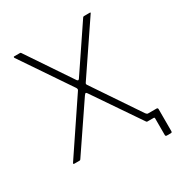

<svg xmlns="http://www.w3.org/2000/svg" viewBox="-199 -884 1092 1158"><g transform="rotate(-30 346.5 -305.0)"><path d="M627 132Q617 132 617 123V7Q617 0 610 0H581L580 -50Q585 -44 588 -42Q591 -40 596 -40H654Q663 -40 663 -30V122Q663 127 661 129.5Q659 132 654 132ZM607 -10Q612 -4 610 -2Q608 0 603 0H567Q563 0 560 -4L340 -327Q335 -335 331 -335Q327 -335 319 -324L102 -4Q101 -2 98.5 -1Q96 0 94 0H58Q54 0 52.5 -2Q51 -4 55 -10L297 -370Q301 -375 300.5 -380Q300 -385 296 -391L64 -734Q63 -736 63.5 -739Q64 -742 67 -742H106Q111 -742 112.5 -741Q114 -740 115 -738L322 -430Q327 -424 330.5 -424Q334 -424 339 -431L546 -738Q548 -740 549.5 -741Q551 -742 554 -742H595Q598 -742 598.5 -740Q599 -738 597 -736L363 -390Q360 -386 359.5 -382.5Q359 -379 362 -374L607 -10Z"/></g></svg>

Font: Libre Franklin Thin
Style: Regular
Weight: 100
Designer: Pablo Impallari, Rodrigo Fuenzalida, Nhung Nguyen
Foundry: Impallari Type
Version: Version 3.000